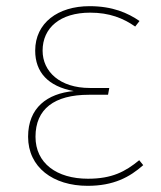

<svg xmlns="http://www.w3.org/2000/svg" viewBox="-20 -591 520 622"><path d="M270 -571C168 -571 94 -517 94 -427C94 -357 136 -311 219 -296C133 -288 71 -242 71 -148C71 -49 152 11 264 11C348 11 400 -17 444 -56L431 -72C386 -35 343 -12 265 -12C164 -12 95 -62 95 -148C95 -238 156 -284 268 -284H330L334 -306H271C174 -306 118 -359 118 -427C118 -501 175 -550 272 -550C335 -550 379 -532 418 -505L432 -523C394 -549 345 -571 270 -571Z"/></svg>

Font: Glow Sans SC Normal Thin
Style: Regular
Weight: 100
Designer: Ryoko NISHIZUKA (kana, bopomofo & ideographs); Paul D. Hunt (Latin, Greek & Cyrillic); Sandoll Communications, Soo-young
Version: Version 0.93